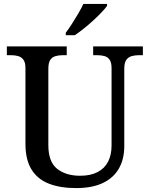

<svg xmlns="http://www.w3.org/2000/svg" viewBox="-20 -951 765 981"><path d="M369 10Q288 10 230 -12.5Q172 -35 141 -85Q110 -135 110 -217V-603Q110 -632 99.5 -646Q89 -660 72.5 -664.5Q56 -669 37 -669H15V-714H321V-669H300Q280 -669 263 -664Q246 -659 236.5 -644.5Q227 -630 227 -599V-210Q227 -124 272 -88.5Q317 -53 389 -53Q443 -53 479 -72Q515 -91 532.5 -125.5Q550 -160 550 -207V-603Q550 -632 540 -646Q530 -660 513.5 -664.5Q497 -669 477 -669H456V-714H710V-669H689Q669 -669 652 -664Q635 -659 625 -644.5Q615 -630 615 -599V-205Q615 -138 587.5 -90Q560 -42 505.5 -16Q451 10 369 10ZM316 -784Q331 -803 347.5 -829Q364 -855 380 -882Q396 -909 406 -931H527V-921Q518 -908 499 -888Q480 -868 456 -846Q432 -824 407.5 -804.5Q383 -785 362 -771H316Z"/></svg>

Font: Noto Serif Kannada Medium
Style: Regular
Weight: 500
Version: Version 2.003